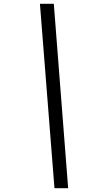

<svg xmlns="http://www.w3.org/2000/svg" viewBox="-20 -830 531 1017"><path d="M268.5 167 191.5 -810H265L341 167Z"/></svg>

Font: Libre Caslon Condensed Bold
Style: Italic
Weight: 700
Italic angle: -22.583°
Designer: Pablo Impallari, Rodrigo Fuenzalida, Katja Schimmel, Ertekin Erdin
Foundry: Pablo Impallari, Rodrigo Fuenzalida
Version: Version 2.000; ttfautohint (v1.8.4.7-5d5b);gftools[0.9.33]